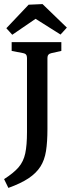

<svg xmlns="http://www.w3.org/2000/svg" viewBox="-21 -776 354 939"><path d="M230 -516Q211 -512 211 -493V-145Q211 -82 204 -37.5Q197 7 176.5 39Q156 71 118.5 96Q81 121 20 143L-1 100Q46 70 70 42Q94 14 102.5 -26Q111 -66 111 -130V-493Q111 -513 93 -516L36 -527V-570H279V-527ZM10 -638 119 -753 187 -756 306 -641 275 -607 153 -684 39 -606Z"/></svg>

Font: Rasa Medium
Style: Regular
Weight: 500
Designer: Anna Giedrys (Yrsa+Rasa design), David Brezina (Yrsa art-direction, Rasa art-direction, design)
Foundry: Rosetta Type Foundry
Version: Version 2.004